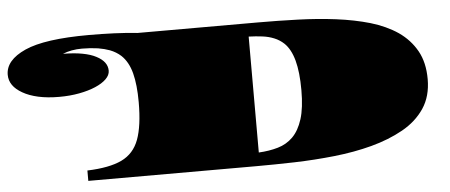

<svg xmlns="http://www.w3.org/2000/svg" viewBox="-310 -743 1985 846"><g transform="rotate(-5 682.5 -320.0)"><path d="M48.8 0V-45.9Q146.5 -49.3 201.2 -75.4Q255.9 -101.6 278.1 -161.6Q300.3 -221.7 300.3 -326.2Q300.3 -403.3 286.9 -454.8Q273.4 -506.3 242.2 -535.6Q221.7 -554.2 193.8 -564.9Q171.4 -573.2 142.6 -578.1Q108.9 -583 71.8 -583Q23.9 -583 -13.7 -567.4Q34.7 -567.4 71.5 -560.5Q108.4 -553.7 132.3 -541Q180.7 -516.1 180.7 -476.1Q180.7 -456.5 163.1 -439.2Q145.5 -421.9 114.7 -408.7Q84 -395.5 42.7 -387.7Q1.5 -379.9 -45.9 -379.9Q-98.1 -379.9 -138.7 -388.9Q-179.2 -397.9 -207 -414.1Q-264.2 -446.3 -264.2 -496.6Q-264.2 -561 -176.3 -600.6Q-88.4 -640.1 106.9 -640.1Q164.6 -640.1 218.3 -637.9Q272 -635.7 321.3 -630.4H853Q941.9 -630.4 1030.3 -627.4Q1118.2 -624.5 1198.7 -614.3Q1279.3 -604 1348.6 -584Q1417.5 -563.5 1468.8 -528.8Q1519.5 -493.7 1548.6 -441.9Q1577.6 -390.1 1577.6 -316.4Q1577.6 -240.7 1542 -187.5Q1506.3 -134.3 1444.6 -99.9Q1382.8 -65.4 1304.2 -44.4Q1227.1 -23.9 1138.7 -14.4Q1050.3 -4.9 961.2 -2.4Q872.1 0 791.5 0ZM808.1 -59.1Q854.5 -61.5 893.3 -72.8Q932.1 -84 960 -111.8Q987.8 -139.6 1003.4 -188.7Q1019 -237.8 1019 -316.4Q1019 -396.5 1004.9 -448.2Q990.7 -500 962.4 -526.9Q943.4 -544.4 920.4 -553.7Q897 -563.5 868.7 -567.1Q840.3 -570.8 808.1 -571.8Z"/></g></svg>

Font: Asset
Style: Regular
Weight: 400
Version: Version 1.003; ttfautohint (v1.8.4.7-5d5b)